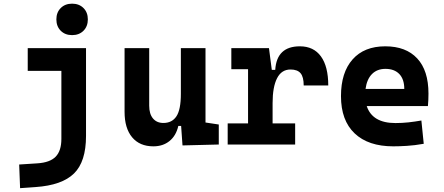

<svg xmlns="http://www.w3.org/2000/svg" viewBox="-20 -776 2384 1031"><path d="M87.9 234.4 83 107.4 180.7 101.1Q248.5 96.7 279.1 65.2Q309.6 33.7 309.6 -30.3V-395.5H128.9V-517.6H441.9V-45.9Q441.9 92.3 377.4 155.5Q313 218.8 170.9 228.5ZM367.2 -587.4Q329.6 -587.4 306.2 -610.8Q282.7 -634.3 282.7 -671.9Q282.7 -709.5 306.2 -732.9Q329.6 -756.3 367.2 -756.3Q404.8 -756.3 428.2 -732.9Q451.7 -709.5 451.7 -671.9Q451.7 -634.3 428.2 -610.8Q404.8 -587.4 367.2 -587.4Z M803.7 9.8Q730 9.8 689.5 -38.8Q648.9 -87.4 648.9 -175.8V-517.6H781.2V-208.5Q781.2 -164.1 801.5 -139.9Q821.8 -115.7 857.4 -115.7Q903.8 -115.7 927.5 -151.6Q951.2 -187.5 951.2 -272V-517.6H1083.5V-118.2L1154.8 -107.4V0L960 4.9L952.6 -99.6H937.5Q925.3 -46.9 890.1 -18.6Q855 9.8 803.7 9.8Z M1443.8 -222.7V-113.3H1564.9V0H1202.6V-113.3H1312V-404.3H1222.2V-517.6H1424.3L1439.5 -400.9H1458Q1465.8 -527.3 1590.3 -527.3Q1664.1 -527.3 1703.4 -473.1Q1742.7 -418.9 1742.7 -316.9H1610.8Q1610.8 -362.8 1594 -382.8Q1577.1 -402.8 1540 -402.8Q1491.7 -402.8 1467.8 -356Q1443.8 -309.1 1443.8 -222.7Z M2091.8 9.8Q1957.5 9.8 1884.3 -59.8Q1811 -129.4 1811 -259.8Q1811 -386.7 1873.3 -457Q1935.5 -527.3 2048.8 -527.3Q2159.7 -527.3 2220.2 -462.4Q2280.8 -397.5 2280.8 -273.4Q2280.8 -238.3 2277.8 -206.5H1949.2Q1979.5 -115.2 2103.5 -115.2Q2138.7 -115.2 2172.9 -118.9Q2207 -122.6 2242.7 -128.9L2255.4 -3.9Q2205.6 4.9 2164.6 7.3Q2123.5 9.8 2091.8 9.8ZM1942.9 -298.3H2150.9Q2150.9 -350.6 2124.3 -378.4Q2097.7 -406.2 2049.8 -406.2Q2004.9 -406.2 1977.3 -378.2Q1949.7 -350.1 1942.9 -298.3Z"/></svg>

Font: Cascadia Code NF
Style: Bold
Weight: 700
Monospace: yes
Designer: Aaron Bell
Foundry: Saja Typeworks
Version: Version 2404.023; ttfautohint (v1.8.4)